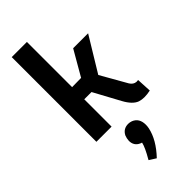

<svg xmlns="http://www.w3.org/2000/svg" viewBox="-319 -761 1135 1135"><g transform="rotate(-45 248.0 -193.5)"><path d="M446.3 14.6Q468.8 14.6 496.1 8.8L491.2 -84Q483.4 -83 476.6 -83Q453.1 -85 438.5 -108.4L345.7 -271.5L477.5 -488.3H352.5L261.7 -331.1L185.5 -330.1V-708H58.6V0H185.5V-228.5H246.1L335 -64.5Q367.2 -4.9 406.2 8.8Q424.8 14.6 446.3 14.6ZM336.9 135.7Q336.9 80.1 293 62.5Q279.3 57.6 266.6 57.6Q224.6 57.6 206.1 94.7Q199.2 111.3 198.2 131.8Q198.2 173.8 235.4 190.4Q241.2 193.4 246.1 194.3Q239.3 226.6 201.2 292Q200.2 293.9 200.2 294.9L242.2 321.3Q317.4 242.2 334 163.1Q336.9 148.4 336.9 135.7Z"/></g></svg>

Font: Yaldevi Colombo
Style: Bold
Weight: 700
Designer: Sol Matas, Denzil Rajitha, Kosala Senevirathne and Pathum Egodawatta
Foundry: Mooniak
Version: Version 1.020 ; ttfautohint (v1.6)